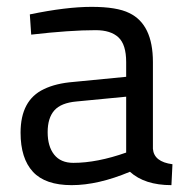

<svg xmlns="http://www.w3.org/2000/svg" viewBox="-20 -530 542 560"><path d="M426 -96Q429 -58 483 -51L480 10Q402 10 359 -29Q266 10 189 10Q112 10 76 -29Q40 -68 40 -143Q40 -238 108 -270Q143 -287 194 -291L348 -306V-349Q348 -400 325.5 -421Q303 -442 259 -442Q184 -442 71 -429L67 -488Q173 -510 247 -510Q321 -510 357 -492Q426 -459 426 -349ZM194 -55Q263 -55 348 -85V-248L203 -234Q158 -230 138.5 -208Q119 -186 119 -144.5Q119 -103 138 -79Q157 -55 194 -55Z"/></svg>

Font: Cairo-CLs
Style: CLs-Regular
Weight: 400
Version: Version 3.130;gftools[0.9.24]